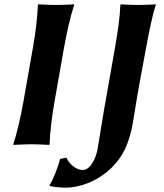

<svg xmlns="http://www.w3.org/2000/svg" viewBox="-20 -668 761 889"><path d="M460.9 -155C453.7 -114 443.7 -45.8 431.4 24C423.9 66.1 397.6 119 363.6 119C325.5 119 295.1 82 287.7 62L257.6 68C252.5 97 223.6 170 209.3 189L209.7 192C216.9 197 264.1 201 283.1 201C346.1 201 429.1 174 495.2 110C545.8 61 580 0 598.2 -117C615.2 -226 634.3 -329.9 656.1 -445C670.6 -522 684 -592 701.3 -645L700.9 -648C700.9 -648 656.3 -645 621.3 -645C587.3 -645 539.9 -648 539.9 -648L537.3 -645C535.3 -588 525.3 -520 512.1 -445ZM132.1 -445 88.9 -200C75.6 -125 59.1 -54 41.6 0L42.1 3C42.1 3 90.6 0 125.6 0C159.6 0 207.1 3 207.1 3L209.6 0C211.6 -57 219.6 -125 232.9 -200L276.1 -445C289.3 -520 306 -592 323.3 -645L322.9 -648C322.9 -648 274.3 -645 239.3 -645C205.3 -645 157.9 -648 157.9 -648L155.3 -645C153.3 -588 145.3 -520 132.1 -445Z"/></svg>

Font: Linux Biolinum O 
Style: Bold Italic
Weight: 700
Designer: Philipp H. Poll
Foundry: Philipp H. Poll
Version: Version 1.3.2